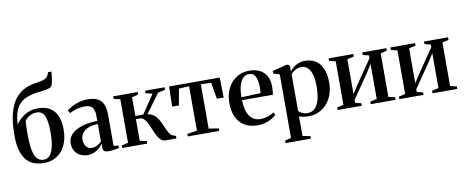

<svg xmlns="http://www.w3.org/2000/svg" viewBox="-84 -1251 4547 1876"><g transform="rotate(-10 2189.5 -313.0)"><path d="M261 11.5Q205.5 11.5 161.5 -5.2Q117.5 -22 86.5 -59.5Q55.5 -97 39 -157.5Q22.5 -218 22.5 -305.5Q22.5 -419 41.2 -502.8Q60 -586.5 97.5 -643.2Q135 -700 192 -732Q249 -764 325.5 -773.5Q379 -780.5 407.2 -793.5Q435.5 -806.5 444 -832L453.5 -855.5H486.5Q486 -834.5 483.2 -811.5Q480.5 -788.5 476 -766.5Q471.5 -744.5 465.5 -724.5Q458.5 -709 441 -701Q423.5 -693 398.8 -689Q374 -685 344 -681.5Q278 -675 228.8 -659Q179.5 -643 146.2 -612.5Q113 -582 94.8 -531.5Q76.5 -481 72.5 -405.5Q96.5 -438.5 128.8 -465.8Q161 -493 202.2 -509Q243.5 -525 294.5 -525Q339.5 -525 378 -512Q416.5 -499 445 -470Q473.5 -441 489.8 -393.5Q506 -346 506 -277Q506 -191 476.5 -126Q447 -61 392.2 -24.8Q337.5 11.5 261 11.5ZM265 -20.5Q303.5 -20.5 327.8 -51.2Q352 -82 363.8 -138.5Q375.5 -195 375.5 -271.5Q375.5 -335 368.8 -377Q362 -419 349 -443.2Q336 -467.5 317 -477.5Q298 -487.5 273.5 -487.5Q246 -487.5 222.8 -478.2Q199.5 -469 182.5 -454.8Q165.5 -440.5 155 -424Q153 -400.5 152.2 -379.8Q151.5 -359 151.2 -336.2Q151 -313.5 151 -284Q151 -223.5 156.2 -175Q161.5 -126.5 174.2 -92Q187 -57.5 209 -39Q231 -20.5 265 -20.5Z M694.5 9.5Q656 9.5 623.2 -6.5Q590.5 -22.5 570.5 -53.8Q550.5 -85 550.5 -131Q550.5 -178 577.5 -211Q604.5 -244 648.2 -264.5Q692 -285 743.8 -294.2Q795.5 -303.5 844.5 -303.5V-355Q844.5 -388 835.8 -412.5Q827 -437 806.8 -450.2Q786.5 -463.5 751 -463.5Q701 -463.5 661 -450.8Q621 -438 595 -424.5L579 -453Q596 -467.5 626.2 -484.8Q656.5 -502 698 -514.5Q739.5 -527 790 -527Q848 -527 885.5 -507.5Q923 -488 941 -448Q959 -408 959 -346.5V-34L1007 -30.5V-7Q996 -4.5 980 -0.8Q964 3 944.8 5.5Q925.5 8 906 8Q877.5 8 862.5 -0.5Q847.5 -9 847.5 -35.5V-78.5Q838 -61.5 817 -40.8Q796 -20 765 -5.2Q734 9.5 694.5 9.5ZM745.5 -52.5Q774 -52.5 799.5 -65.2Q825 -78 844.5 -100V-271.5Q791 -271.5 752 -256.2Q713 -241 691.5 -213Q670 -185 670 -146.5Q670 -117.5 680.2 -96.5Q690.5 -75.5 707.8 -64Q725 -52.5 745.5 -52.5Z M1038 0V-25L1103 -40V-472L1038.5 -487.5V-512.5H1282.5V-487.5L1219 -472V-286H1297.5L1423 -471.5L1355.5 -487.5V-512.5H1549.5V-487.5L1477 -471.5L1338.5 -282Q1379.5 -277 1406 -252.8Q1432.5 -228.5 1450.5 -195Q1468.5 -161.5 1482.5 -127.2Q1496.5 -93 1512.2 -67.2Q1528 -41.5 1550.5 -34L1576.5 -25.5V0H1467Q1440.5 0 1421.5 -18.5Q1402.5 -37 1387.5 -66Q1372.5 -95 1359.5 -127.2Q1346.5 -159.5 1332.2 -188.5Q1318 -217.5 1300 -236Q1282 -254.5 1256.5 -254.5H1219V-40L1286.5 -25V0Z M1689 0V-25L1786.5 -40V-480.5L1685 -475.5L1656.5 -313.5H1589.5L1593.5 -512.5H2096L2100.5 -313.5H2033L2004.5 -475.5L1903 -480.5V-40L2001.5 -25V0Z M2385 11.5Q2305.5 11.5 2252.2 -20.5Q2199 -52.5 2172.2 -111.2Q2145.5 -170 2145.5 -249.5Q2145.5 -315.5 2164.8 -367Q2184 -418.5 2217.8 -454.8Q2251.5 -491 2295.2 -509.8Q2339 -528.5 2388 -528.5Q2479 -528.5 2531.2 -480.8Q2583.5 -433 2585 -342Q2585 -310.5 2583.2 -290.2Q2581.5 -270 2578.5 -257H2272Q2273 -209.5 2282 -170.5Q2291 -131.5 2309 -103Q2327 -74.5 2354.5 -59.2Q2382 -44 2420 -44Q2457 -44 2494.8 -56.8Q2532.5 -69.5 2554.5 -87L2568 -58.5Q2551.5 -42 2523 -25.8Q2494.5 -9.5 2458.8 1Q2423 11.5 2385 11.5ZM2272 -286 2463.5 -294Q2464.5 -307 2464.8 -319.5Q2465 -332 2465.5 -345Q2465.5 -417 2446.8 -456.5Q2428 -496 2382 -496Q2356 -496 2335.5 -481.8Q2315 -467.5 2300.8 -440.5Q2286.5 -413.5 2279.2 -374.5Q2272 -335.5 2272 -286Z M2619 230V205L2679.5 189.5V-441L2617.5 -460.5V-485.5L2755.5 -521.5H2773.5L2792 -507L2791 -449Q2799.5 -463.5 2820.5 -482.2Q2841.5 -501 2873 -515Q2904.5 -529 2943 -529Q3005 -529 3049.5 -500.2Q3094 -471.5 3117.5 -415.5Q3141 -359.5 3141 -278.5Q3141 -214 3121.8 -160.8Q3102.5 -107.5 3067.8 -69Q3033 -30.5 2987.5 -9.8Q2942 11 2889 11Q2858.5 11 2831.5 6Q2804.5 1 2792 -4L2793.5 74V190L2869.5 205V230ZM2881.5 -21.5Q2924.5 -21.5 2953.8 -48.8Q2983 -76 2998.2 -130.2Q3013.5 -184.5 3013.5 -265Q3013.5 -322 3004.8 -362Q2996 -402 2980.2 -427Q2964.5 -452 2943.8 -463.5Q2923 -475 2899 -475Q2872 -475 2851.2 -465.5Q2830.5 -456 2816 -443.8Q2801.5 -431.5 2793.5 -422.5V-60.5Q2802.5 -46 2826.2 -33.8Q2850 -21.5 2881.5 -21.5Z M3176 0V-25L3240 -40V-472L3176.5 -487.5V-512.5H3422V-487.5L3355.5 -472V-126.5L3405.5 -204L3570.5 -445.5V-472L3510 -487.5V-512.5H3749V-487.5L3686 -472V-40L3750 -25V0H3504.5V-25L3570.5 -40V-386.5L3519.5 -306.5L3355.5 -67V-39.5L3415 -25V0Z M3788.5 0V-25L3852.5 -40V-472L3789 -487.5V-512.5H4034.5V-487.5L3968 -472V-126.5L4018 -204L4183 -445.5V-472L4122.5 -487.5V-512.5H4361.5V-487.5L4298.5 -472V-40L4362.5 -25V0H4117V-25L4183 -40V-386.5L4132 -306.5L3968 -67V-39.5L4027.5 -25V0Z"/></g></svg>

Font: Merriweather 120pt SemiBold
Style: Regular
Weight: 600
Version: Version 2.100